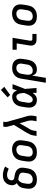

<svg xmlns="http://www.w3.org/2000/svg" viewBox="1584 -2411 1032 4240"><g transform="rotate(-90 2100.0 -291.0)"><path d="M256 8Q224 8 193 2.5Q162 -3 135.5 -17.5Q109 -32 90 -55.5Q71 -79 61.5 -107.5Q52 -136 52 -168Q52 -200 57 -232L68 -299Q72 -321 80.5 -341.5Q89 -362 103.5 -380.5Q118 -399 136.5 -413Q155 -427 176 -436Q162 -448 151.5 -463.5Q141 -479 135.5 -497Q130 -515 129.5 -534.5Q129 -554 132 -574Q136 -598 145.5 -621.5Q155 -645 171 -665.5Q187 -686 207.5 -702Q228 -718 252 -727Q276 -736 300.5 -739.5Q325 -743 349 -743Q401 -743 450 -730Q499 -717 543 -694L493 -613Q461 -630 426.5 -640.5Q392 -651 355 -651Q342 -651 329.5 -649Q317 -647 304.5 -643Q292 -639 280.5 -631.5Q269 -624 260.5 -613.5Q252 -603 246.5 -591Q241 -579 239 -566Q236 -548 241 -531Q246 -514 260 -504.5Q274 -495 291.5 -492Q309 -489 326.5 -486.5Q344 -484 361 -480Q378 -476 394.5 -471Q411 -466 426.5 -459Q442 -452 455.5 -442Q469 -432 480 -419.5Q491 -407 499 -392.5Q507 -378 511.5 -361Q516 -344 517 -326.5Q518 -309 516 -291Q514 -273 511 -255L500 -188Q495 -160 485 -133.5Q475 -107 457.5 -83Q440 -59 416.5 -41Q393 -23 366 -11.5Q339 0 311 4Q283 8 256 8ZM256 -84Q272 -84 288 -87Q304 -90 319.5 -97Q335 -104 348.5 -115.5Q362 -127 371.5 -141.5Q381 -156 386.5 -171.5Q392 -187 394 -203L405 -270Q409 -291 408 -311.5Q407 -332 397 -348.5Q387 -365 370 -374.5Q353 -384 333.5 -389Q314 -394 294 -397Q274 -400 254 -404Q237 -396 222.5 -382.5Q208 -369 198 -353Q188 -337 182.5 -319.5Q177 -302 174 -284L163 -217Q159 -192 160.5 -167.5Q162 -143 174 -123Q186 -103 208.5 -93.5Q231 -84 256 -84Z M854 8Q823 8 792 2Q761 -4 735 -18.5Q709 -33 690 -56Q671 -79 661.5 -108Q652 -137 652 -168.5Q652 -200 657 -232L675 -342Q680 -370 690 -397Q700 -424 717.5 -448Q735 -472 759 -490Q783 -508 810.5 -519Q838 -530 865.5 -535.5Q893 -541 921 -541Q953 -541 983.5 -533.5Q1014 -526 1040 -511.5Q1066 -497 1085 -474Q1104 -451 1113.5 -422Q1123 -393 1123 -361.5Q1123 -330 1118 -298L1100 -188Q1095 -160 1085 -133Q1075 -106 1057.5 -82.5Q1040 -59 1016 -40.5Q992 -22 965 -11Q938 0 910 4Q882 8 854 8ZM856 -84Q873 -84 889 -87Q905 -90 920.5 -97Q936 -104 949 -115.5Q962 -127 971.5 -141.5Q981 -156 986.5 -171.5Q992 -187 994 -203L1012 -313Q1015 -330 1015.5 -346.5Q1016 -363 1012.5 -378.5Q1009 -394 1000.5 -407.5Q992 -421 979 -430Q966 -439 950 -442.5Q934 -446 917 -446Q901 -446 885 -443Q869 -440 854 -432.5Q839 -425 826 -413.5Q813 -402 803.5 -388Q794 -374 789 -358.5Q784 -343 781 -327L763 -217Q759 -192 760.5 -167.5Q762 -143 774.5 -123Q787 -103 809 -93.5Q831 -84 856 -84Z M1218 0 1230 -74Q1237 -113 1254.5 -151.5Q1272 -190 1294 -226L1462 -500L1427 -624Q1427 -626 1426 -628.5Q1425 -631 1424 -633Q1424 -633 1424 -633Q1424 -633 1424 -633V-634Q1417 -656 1418 -680Q1419 -704 1423 -728L1424 -735H1532L1531 -728Q1528 -708 1526.5 -687.5Q1525 -667 1530 -649L1650 -226Q1661 -190 1665.5 -151.5Q1670 -113 1664 -74L1651 0H1543L1556 -74Q1561 -106 1558.5 -138.5Q1556 -171 1547 -201L1498 -374L1386 -179Q1383 -175 1381 -171.5Q1379 -168 1376 -165V-164Q1363 -143 1352.5 -120Q1342 -97 1338 -74L1326 0Z M2021 8Q1991 8 1962 1.5Q1933 -5 1910 -21Q1887 -37 1871.5 -61Q1856 -85 1849.5 -113Q1843 -141 1843.5 -171.5Q1844 -202 1849 -232L1867 -342Q1872 -368 1880 -393Q1888 -418 1902.5 -441.5Q1917 -465 1937.5 -484Q1958 -503 1982.5 -515.5Q2007 -528 2033 -533Q2059 -538 2085 -538Q2109 -538 2132 -530.5Q2155 -523 2172.5 -507.5Q2190 -492 2202 -472Q2214 -452 2222 -431Q2230 -456 2238.5 -480.5Q2247 -505 2255 -530H2362Q2336 -462 2310 -393Q2284 -324 2256 -256Q2263 -192 2267 -128Q2271 -64 2277 0H2170Q2170 -22 2169.5 -43.5Q2169 -65 2170 -87Q2156 -68 2140 -50.5Q2124 -33 2105 -19.5Q2086 -6 2064.5 1Q2043 8 2021 8ZM2021 -84Q2041 -84 2059.5 -95.5Q2078 -107 2091.5 -123.5Q2105 -140 2115.5 -158Q2126 -176 2135 -194.5Q2144 -213 2152 -232.5Q2160 -252 2167 -271Q2166 -289 2164.5 -307Q2163 -325 2160 -342.5Q2157 -360 2152.5 -377.5Q2148 -395 2140 -410Q2132 -425 2117.5 -435.5Q2103 -446 2085 -446Q2063 -446 2042 -436Q2021 -426 2006.5 -408.5Q1992 -391 1984 -369.5Q1976 -348 1973 -327L1955 -217Q1952 -202 1951 -187Q1950 -172 1951.5 -157.5Q1953 -143 1957.5 -129.5Q1962 -116 1970.5 -105.5Q1979 -95 1992.5 -89.5Q2006 -84 2021 -84ZM2123 -582 2070 -638 2233 -787 2303 -713Z M2393 205 2483 -342Q2488 -369 2497.5 -395.5Q2507 -422 2523.5 -446Q2540 -470 2563.5 -488.5Q2587 -507 2613 -518.5Q2639 -530 2667 -534Q2695 -538 2722 -538Q2753 -538 2784 -532Q2815 -526 2841 -511.5Q2867 -497 2885.5 -473.5Q2904 -450 2913.5 -421.5Q2923 -393 2923 -361.5Q2923 -330 2918 -298L2900 -188Q2895 -163 2887 -138Q2879 -113 2865 -89.5Q2851 -66 2831 -47Q2811 -28 2787 -15.5Q2763 -3 2737.5 2.5Q2712 8 2686 8Q2661 8 2637.5 2Q2614 -4 2596.5 -19Q2579 -34 2568 -54.5Q2557 -75 2551 -98L2501 205ZM2658 -84Q2674 -84 2690 -87Q2706 -90 2721 -97.5Q2736 -105 2749 -116.5Q2762 -128 2771.5 -142Q2781 -156 2786.5 -171.5Q2792 -187 2794 -203L2812 -313Q2817 -338 2815 -362.5Q2813 -387 2801 -407Q2789 -427 2766.5 -436.5Q2744 -446 2720 -446Q2704 -446 2688.5 -443Q2673 -440 2658 -432.5Q2643 -425 2631 -413Q2619 -401 2610 -387Q2601 -373 2596.5 -358Q2592 -343 2589 -327L2573 -229Q2570 -212 2569 -195Q2568 -178 2570.5 -161.5Q2573 -145 2579.5 -130Q2586 -115 2597.5 -104Q2609 -93 2625 -88.5Q2641 -84 2658 -84Z M3352 0Q3330 0 3309 -3.5Q3288 -7 3270 -17Q3252 -27 3239 -42.5Q3226 -58 3219.5 -77.5Q3213 -97 3213 -119Q3213 -141 3217 -162L3262 -438H3121V-530H3385L3322 -147Q3320 -138 3320 -128.5Q3320 -119 3323.5 -110.5Q3327 -102 3335 -97Q3343 -92 3352 -92H3470V0Z M3854 8Q3823 8 3792 2Q3761 -4 3735 -18.5Q3709 -33 3690 -56Q3671 -79 3661.5 -108Q3652 -137 3652 -168.5Q3652 -200 3657 -232L3675 -342Q3680 -370 3690 -397Q3700 -424 3717.5 -448Q3735 -472 3759 -490Q3783 -508 3810.5 -519Q3838 -530 3865.5 -535.5Q3893 -541 3921 -541Q3953 -541 3983.5 -533.5Q4014 -526 4040 -511.5Q4066 -497 4085 -474Q4104 -451 4113.5 -422Q4123 -393 4123 -361.5Q4123 -330 4118 -298L4100 -188Q4095 -160 4085 -133Q4075 -106 4057.5 -82.5Q4040 -59 4016 -40.5Q3992 -22 3965 -11Q3938 0 3910 4Q3882 8 3854 8ZM3856 -84Q3873 -84 3889 -87Q3905 -90 3920.5 -97Q3936 -104 3949 -115.5Q3962 -127 3971.5 -141.5Q3981 -156 3986.5 -171.5Q3992 -187 3994 -203L4012 -313Q4015 -330 4015.5 -346.5Q4016 -363 4012.5 -378.5Q4009 -394 4000.5 -407.5Q3992 -421 3979 -430Q3966 -439 3950 -442.5Q3934 -446 3917 -446Q3901 -446 3885 -443Q3869 -440 3854 -432.5Q3839 -425 3826 -413.5Q3813 -402 3803.5 -388Q3794 -374 3789 -358.5Q3784 -343 3781 -327L3763 -217Q3759 -192 3760.5 -167.5Q3762 -143 3774.5 -123Q3787 -103 3809 -93.5Q3831 -84 3856 -84Z"/></g></svg>

Font: Iosevka Curly SmBdExObl
Style: Regular
Weight: 600
Width: 7
Italic angle: -9°
Monospace: yes
Designer: Belleve Invis
Foundry: Belleve Invis
Version: Version 11.1.0; ttfautohint (v1.8.3)